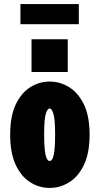

<svg xmlns="http://www.w3.org/2000/svg" viewBox="-20 -913 490 944"><path d="M224 11Q173 11 128.8 -16.8Q84.5 -44.5 57.2 -102.5Q30 -160.5 30 -251Q30 -341.5 57.2 -399Q84.5 -456.5 128.8 -484.2Q173 -512 224 -512Q275.5 -512 320.2 -484.2Q365 -456.5 392.8 -399Q420.5 -341.5 420.5 -251Q420.5 -160.5 392.8 -102.5Q365 -44.5 320.2 -16.8Q275.5 11 224 11ZM224 -121.5Q231.5 -121.5 237.5 -131.8Q243.5 -142 247.2 -170Q251 -198 251 -251Q251 -324.5 243 -352Q235 -379.5 224 -379.5Q213 -379.5 205 -353Q197 -326.5 197 -251Q197 -198.5 200.8 -170.5Q204.5 -142.5 210.8 -132Q217 -121.5 224 -121.5ZM135 -720H313V-559H135ZM80.5 -794V-893H367.5V-794Z"/></svg>

Font: Trispace Condensed ExtraBold
Style: Regular
Weight: 800
Width: 3
Designer: Tyler Finck
Foundry: Etcetera Type Company
Version: Version 1.210; ttfautohint (v1.8.3)